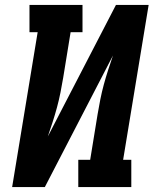

<svg xmlns="http://www.w3.org/2000/svg" viewBox="-20 -755 640 775"><path d="M29 0 132 -625H99V-735H313V-625H265L235 -441Q230 -411 224 -381Q218 -351 210 -321.5Q202 -292 192.5 -262.5Q183 -233 173 -204L448 -735H580L477 -110H510V0H296V-110H344L374 -294Q379 -324 385 -354Q391 -384 399 -413.5Q407 -443 416.5 -472.5Q426 -502 436 -531L161 0Z"/></svg>

Font: Iosevka Slab XBdExObl
Style: Regular
Weight: 800
Width: 7
Italic angle: -9°
Monospace: yes
Designer: Belleve Invis
Foundry: Belleve Invis
Version: Version 11.1.0; ttfautohint (v1.8.3)